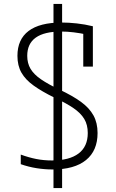

<svg xmlns="http://www.w3.org/2000/svg" viewBox="-20 -855 590 980"><path d="M253 105V-380H297V105ZM253 -380V-835H297V-380ZM248 10Q208 10 167 3.5Q126 -3 86 -17V-66Q127 -51 165 -43.5Q203 -36 245 -36Q334 -36 381 -71.5Q428 -107 428 -176Q428 -218 410 -248Q392 -278 354.5 -303.5Q317 -329 257 -357Q194 -388 152 -418Q110 -448 89.5 -484Q69 -520 69 -570Q69 -654 126 -697Q183 -740 295 -740Q331 -740 372 -735.5Q413 -731 454 -721V-515H405V-703L426 -678Q389 -686 356 -690Q323 -694 292 -694Q206 -694 162.5 -663Q119 -632 119 -570Q119 -532 136 -503.5Q153 -475 189.5 -450Q226 -425 283 -398Q351 -366 393.5 -335Q436 -304 457 -266Q478 -228 478 -176Q478 -86 419 -38Q360 10 248 10Z"/></svg>

Font: M PLUS Code Latin SemiExpanded Light
Style: Regular
Weight: 300
Width: 6
Designer: Coji Morishita
Foundry: UNDERFOREST DESIGN
Version: Version 1.002; ttfautohint (v1.8.3)